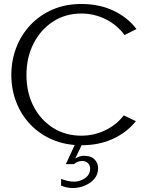

<svg xmlns="http://www.w3.org/2000/svg" viewBox="-20 -725 743 965"><path d="M389 5Q310 5 245 -22.5Q180 -50 133.5 -98.5Q87 -147 62 -211Q37 -275 37 -348Q37 -422 62 -486.5Q87 -551 133.5 -600Q180 -649 244.5 -677Q309 -705 389 -705Q479 -705 550 -671.5Q621 -638 666 -579L606 -549Q567 -601 510 -629Q453 -657 389 -657Q309 -657 246.5 -616.5Q184 -576 148.5 -506Q113 -436 113 -348Q113 -260 148.5 -191Q184 -122 246.5 -82.5Q309 -43 389 -43Q451 -43 507.5 -69.5Q564 -96 602 -145L663 -116Q618 -60 548.5 -27.5Q479 5 389 5ZM346 220Q328 220 313.5 216.5Q299 213 287 208V174Q299 179 317 183.5Q335 188 352 188Q370 188 389 180.5Q408 173 420.5 158.5Q433 144 433 123Q433 105 421.5 94.5Q410 84 394 84Q381 84 370 88.5Q359 93 352 100H311L361 -8L396 -7L358 72Q367 66 378 62Q389 58 401 58Q438 58 455.5 76.5Q473 95 473 120Q473 152 454 174Q435 196 406 208Q377 220 346 220Z"/></svg>

Font: Panamera
Style: Regular
Weight: 400
Designer: Bastien Sozeau
Foundry: NBR — Bastien Sozeau
Version: Version 3.002; ttfautohint (v1.8.4.7-5d5b);gftools[0.9.33]